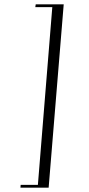

<svg xmlns="http://www.w3.org/2000/svg" viewBox="-20 -725 412 892"><path d="M75 147 76 134H156L223 -692H144L146 -705H276L206 147Z"/></svg>

Font: Updock
Style: Regular
Weight: 400
Designer: Robert E. Leuschke
Foundry: Robert E. Leuschke
Version: Version 1.010; ttfautohint (v1.8.4.7-5d5b)